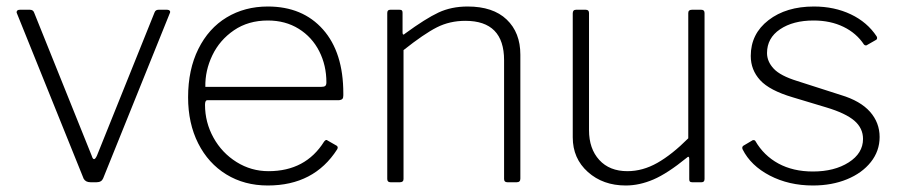

<svg xmlns="http://www.w3.org/2000/svg" viewBox="-20 -560 2777 590"><path d="M501.5 -527C499.8 -529 497.3 -530 494 -530H467C461 -530 457 -527.3 455 -522L278 -82C274.7 -74.7 271.7 -71 269 -71C266.3 -71 264 -74.3 262 -81L85 -521C83 -527 78.7 -530 72 -530H41C34.3 -530 31 -527.3 31 -522L32 -519L237 -11C241 -3.7 248 0 258 0H277C287 0 293.7 -4 297 -12L502 -520C503.3 -522.7 503.2 -525 501.5 -527Z M636 -137C618.7 -168.3 610 -202 610 -238C610 -247.3 612.3 -252 617 -252H1021C1027 -252.7 1030.8 -254.2 1032.5 -256.5C1034.2 -258.8 1035 -262.3 1035 -267V-273C1035 -357 1014.2 -422.5 972.5 -469.5C930.8 -516.5 874.3 -540 803 -540C755.7 -540 713.5 -528.8 676.5 -506.5C639.5 -484.2 610.5 -451.8 589.5 -409.5C568.5 -367.2 558 -317.7 558 -261C558 -207.7 568.3 -160.5 589 -119.5C609.7 -78.5 638.5 -46.7 675.5 -24C712.5 -1.3 755 10 803 10C897.7 10 968.7 -27 1016 -101C1018.7 -105.7 1018.3 -109.3 1015 -112L987 -128C983.7 -131.3 980 -130.3 976 -125C938 -64.3 881 -34 805 -34C769.7 -34 737 -43.3 707 -62C677 -80.7 653.3 -105.7 636 -137ZM966 -293H611C610.3 -326.3 617.5 -358.7 632.5 -390C647.5 -421.3 669.7 -447 699 -467C728.3 -487 763 -497 803 -497C839 -497 870.7 -488.5 898 -471.5C925.3 -454.5 946.3 -431.5 961 -402.5C975.7 -373.5 983 -341.7 983 -307C983 -301.7 981.8 -298 979.5 -296C977.2 -294 972.7 -293 966 -293Z M1170 -10C1170 -3.3 1173.3 0 1180 0H1209C1216.3 0 1220 -3.3 1220 -10V-406C1262 -439.3 1296.2 -462.7 1322.5 -476C1348.8 -489.3 1378 -496 1410 -496C1489.3 -496 1529 -455.7 1529 -375V-10C1529 -3.3 1532.3 0 1539 0H1568C1575.3 0 1579 -3.7 1579 -11V-392C1579 -437.3 1565 -473.3 1537 -500C1509 -526.7 1469 -540 1417 -540C1383.7 -540 1353.8 -533.8 1327.5 -521.5C1301.2 -509.2 1267 -487.7 1225 -457C1222.3 -454.3 1220.3 -453.3 1219 -454C1217.7 -454.7 1217 -456.7 1217 -460V-521C1217 -524.3 1216.3 -526.7 1215 -528C1213.7 -529.3 1211.3 -530 1208 -530H1179C1173 -530 1170 -526.7 1170 -520Z M2000 -59.5C1970 -42.5 1939.3 -34 1908 -34C1871.3 -34 1842.5 -45.5 1821.5 -68.5C1800.5 -91.5 1790 -122 1790 -160V-520C1790 -526.7 1786.7 -530 1780 -530H1750C1743.3 -530 1740 -526.3 1740 -519V-138C1740 -94.7 1755.5 -59.2 1786.5 -31.5C1817.5 -3.8 1856.3 10 1903 10C1931 10 1959.3 3.8 1988 -8.5C2016.7 -20.8 2050.7 -43 2090 -75C2092.7 -77.7 2094.7 -78.7 2096 -78C2097.3 -77.3 2098 -75.3 2098 -72V-9C2098 -5.7 2098.7 -3.3 2100 -2C2101.3 -0.7 2103.7 0 2107 0H2136C2142 0 2145 -3.3 2145 -10V-520C2145 -526.7 2141.7 -530 2135 -530H2106C2098.7 -530 2095 -526.7 2095 -520V-135C2061.7 -101.7 2030 -76.5 2000 -59.5Z M2572 -477.5C2598.7 -464.5 2619.7 -446.3 2635 -423C2636.3 -421.7 2638 -420.8 2640 -420.5C2642 -420.2 2643.7 -420.7 2645 -422L2673 -438C2675.7 -440.7 2676 -444 2674 -448C2654.7 -477.3 2628.2 -500 2594.5 -516C2560.8 -532 2523 -540 2481 -540C2424.3 -540 2377.8 -526 2341.5 -498C2305.2 -470 2287 -433.3 2287 -388C2287 -359.3 2296.7 -334.5 2316 -313.5C2335.3 -292.5 2368.7 -275 2416 -261L2519 -230C2559 -218 2587.8 -204.3 2605.5 -189C2623.2 -173.7 2632 -155 2632 -133C2632 -103.7 2617.3 -79.7 2588 -61C2558.7 -42.3 2522 -33 2478 -33C2437.3 -33 2402 -41.2 2372 -57.5C2342 -73.8 2318.3 -97 2301 -127C2300.3 -128.3 2298.8 -129.2 2296.5 -129.5C2294.2 -129.8 2292.3 -129.3 2291 -128L2264 -112C2260.7 -109.3 2260 -105.7 2262 -101C2278.7 -67.7 2306.5 -40.8 2345.5 -20.5C2384.5 -0.2 2428.7 10 2478 10C2516.7 10 2551.5 3.7 2582.5 -9C2613.5 -21.7 2638 -39.3 2656 -62C2674 -84.7 2683 -110.3 2683 -139C2683 -168.3 2673.2 -194.2 2653.5 -216.5C2633.8 -238.8 2604 -256 2564 -268L2430 -311C2395.3 -321.7 2371.2 -334.3 2357.5 -349C2343.8 -363.7 2337 -379.7 2337 -397C2337 -427.7 2350.3 -452 2377 -470C2403.7 -488 2438 -497 2480 -497C2514.7 -497 2545.3 -490.5 2572 -477.5Z"/></svg>

Font: Libre Franklin ExtraLight
Style: Regular
Weight: 275
Designer: Pablo Impallari, Rodrigo Fuenzalida
Foundry: Impallari Type
Version: Version 1.002; ttfautohint (v1.5)